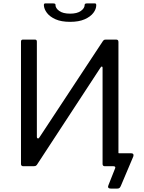

<svg xmlns="http://www.w3.org/2000/svg" viewBox="-20 -974 844 1125"><path d="M629 131Q619 131 615 126Q611 121 615 112L655 11Q657 6 654 3Q651 0 645 0H609L669 -86Q669 -76 679 -76H748Q757 -76 760.5 -71Q764 -66 761 -57L689 113Q685 123 680.5 127Q676 131 667 131ZM185 -742Q196 -742 196 -730V-171Q196 -165 201 -163Q206 -161 211 -169L582 -732Q587 -739 590.5 -740.5Q594 -742 602 -742H661Q674 -742 674 -728V-13Q674 0 660 0H595Q581 0 581 -13V-577Q581 -583 577.5 -584Q574 -585 569 -578L196 -8Q191 -2 186 -1Q181 0 175 0H116Q111 0 107 -3Q103 -6 103 -12V-730Q103 -742 114 -742ZM391 -846Q339 -846 305.5 -861Q272 -876 255 -898.5Q238 -921 237 -944Q237 -949 239 -951.5Q241 -954 244 -954H291Q298 -954 302 -952Q306 -950 305 -945Q305 -926 327 -910Q349 -894 391 -894ZM391 -846V-894Q432 -894 454 -910Q476 -926 476 -945Q476 -950 479.5 -952Q483 -954 490 -954H537Q540 -954 542 -951.5Q544 -949 544 -944Q544 -921 527 -898.5Q510 -876 476 -861Q442 -846 391 -846Z"/></svg>

Font: Libre Franklin
Style: Regular
Weight: 400
Designer: Pablo Impallari, Rodrigo Fuenzalida, Nhung Nguyen
Foundry: Impallari Type
Version: Version 3.000